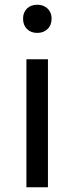

<svg xmlns="http://www.w3.org/2000/svg" viewBox="-20 -795 315 815"><path d="M92.1 0V-543.4H183.5V0ZM138.4 -655.3Q111.1 -655.3 94.5 -671.8Q77.9 -688.2 77.9 -716.2Q77.9 -742.6 94.5 -758.7Q111.1 -774.9 138.4 -774.9Q164.7 -774.9 181.9 -758.7Q199 -742.6 199 -716.2Q199 -688.2 181.9 -671.8Q164.7 -655.3 138.4 -655.3Z"/></svg>

Font: Noto Sans TC
Style: Regular
Weight: 100
Designer: Ryoko NISHIZUKA 西塚涼子 (kana, bopomofo & ideographs); Paul D. Hunt (Latin, Greek & Cyrillic); Sandoll Communications 산돌커뮤니
Foundry: Adobe
Version: Version 2.004;hotconv 1.0.118;makeotfexe 2.5.65603